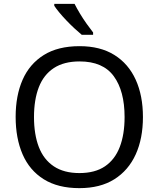

<svg xmlns="http://www.w3.org/2000/svg" viewBox="-20 -964 821 994"><path d="M720 -358Q720 -247 682.5 -164.5Q645 -82 572 -36Q499 10 391 10Q280 10 206.5 -36Q133 -82 97 -165Q61 -248 61 -359Q61 -469 97 -551Q133 -633 206.5 -679Q280 -725 392 -725Q499 -725 572 -679.5Q645 -634 682.5 -551.5Q720 -469 720 -358ZM156 -358Q156 -268 181 -203Q206 -138 258.5 -103Q311 -68 391 -68Q472 -68 523.5 -103Q575 -138 600 -203Q625 -268 625 -358Q625 -493 569 -569.5Q513 -646 392 -646Q311 -646 258.5 -611.5Q206 -577 181 -512.5Q156 -448 156 -358ZM366 -944Q377 -922 393.5 -894.5Q410 -867 428.5 -841Q447 -815 462 -796V-784H403Q386 -798 365 -817.5Q344 -837 323.5 -858.5Q303 -880 286.5 -900Q270 -920 261 -934V-944Z"/></svg>

Font: Noto Sans Meetei Mayek
Style: Regular
Weight: 400
Designer: Monotype Design Team and Neelakash Kshetrimayum
Foundry: Monotype Imaging Inc.
Version: Version 2.002